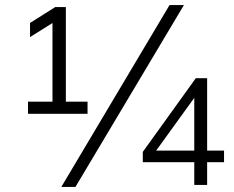

<svg xmlns="http://www.w3.org/2000/svg" viewBox="-20 -733 928 761"><path d="M91 -282V-330H188V-658H214L99 -586V-642L199 -705H241V-330H327V-282ZM279 8H223L652 -713H709ZM750 0V-90H546V-131L756 -423H801V-136H868V-90H801V0ZM750 -136V-359H760L588 -121V-136Z"/></svg>

Font: Mulish ExtraLight Light
Style: Regular
Weight: 300
Version: Version 3.603